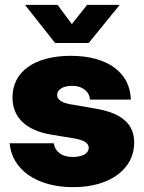

<svg xmlns="http://www.w3.org/2000/svg" viewBox="-20 -755 590 788"><path d="M280.8 13.2C430.7 13.2 530.8 -61 530.8 -169.4C530.8 -246.1 480.5 -290.5 373 -309.1L265.6 -327.6C232.9 -334 214.4 -346.7 214.4 -365.2C214.4 -386.7 237.3 -402.8 277.8 -402.8C317.9 -402.8 348.1 -378.4 349.1 -346.2H517.1C514.2 -457 421.4 -525.9 270.5 -525.9C120.6 -525.9 31.2 -460 31.2 -355.5C31.2 -272.9 86.4 -220.2 189 -202.6L284.2 -187C324.2 -180.2 344.2 -167.5 344.2 -148.9C344.2 -126 319.8 -110.8 277.8 -110.8C232.9 -110.8 205.6 -133.3 200.7 -167H19.5C29.3 -57.6 131.8 13.2 280.8 13.2ZM216.3 -734.9H83V-734.4L206.1 -578.6H344.2L470.7 -734.4V-734.9H337.4L274.9 -656.2Z"/></svg>

Font: Raveo Display Display ExtraBold
Style: Regular
Weight: 800
Designer: Jakub Foglar, Rasmus Andersson (Inter)
Foundry: Jakubfoglar.com
Version: Version 1.100;Glyphs 3.2.3 (3260)